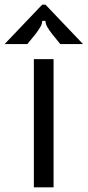

<svg xmlns="http://www.w3.org/2000/svg" viewBox="-75 -808 378 828"><path d="M156 0H71V-553H156ZM-55 -618 107 -788H121L283 -618H185L150 -661Q136 -679 128.5 -692.5Q121 -706 121 -718H107Q107 -706 99.5 -692.5Q92 -679 78 -661L43 -618Z"/></svg>

Font: Open Sauce Sans
Style: Regular
Weight: 400
Designer: Alfredo Marco Pradil
Foundry: Creative Sauce Fz LLC
Version: Version 1.477